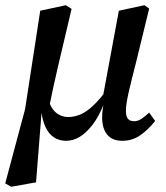

<svg xmlns="http://www.w3.org/2000/svg" viewBox="-28 -526 635 735"><path d="M15 189 -8 176 68 -108 126 -485 224 -506 246 -492Q231 -427 218 -373Q205 -319 194.5 -273.5Q184 -228 175 -187Q166 -146 158 -105L131 -94L110 172ZM225 13Q198 13 178 -0.5Q158 -14 146 -40Q134 -66 130 -102L155 -156Q163 -116 184 -97Q205 -78 234 -78Q256 -78 279 -87.5Q302 -97 327.5 -120.5Q353 -144 383 -185L389 -129H370Q350 -79 326 -48Q302 -17 277 -2Q252 13 225 13ZM440 13Q402 13 382.5 -10.5Q363 -34 363 -77Q363 -97 366.5 -117Q370 -137 374 -153L366 -156L427 -485L525 -506L543 -493L494 -292Q484 -253 476.5 -223Q469 -193 464 -170.5Q459 -148 456.5 -131Q454 -114 454 -101Q454 -81 461.5 -71.5Q469 -62 485 -62Q500 -62 513.5 -71Q527 -80 543 -95L566 -63Q538 -28 508 -7.5Q478 13 440 13Z"/></svg>

Font: Source Serif 4 Medium
Style: Italic
Weight: 500
Italic angle: -12°
Designer: Frank Grießhammer
Foundry: Adobe Systems Incorporated
Version: Version 4.004;hotconv 1.0.116;makeotfexe 2.5.65601